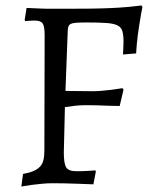

<svg xmlns="http://www.w3.org/2000/svg" viewBox="-20 -669 552 701"><path d="M213 -112Q213 -71 222 -57.5Q231 -44 257 -44Q265 -44 277 -44Q289 -44 300 -45Q313 -46 328 -47L330 -43L321 4Q293 3 267 2Q244 1 218 0.5Q192 0 172 0Q153 0 133 2Q113 4 96 6Q77 9 58 12L64 -34Q87 -38 102 -44.5Q117 -51 126 -60.5Q135 -70 138.5 -84.5Q142 -99 142 -120L143 -540Q143 -572 136 -583Q129 -594 106 -594Q101 -594 95 -593.5Q89 -593 84 -593Q78 -592 72 -592L70 -596L77 -640Q100 -639 124 -638Q144 -637 168.5 -637Q193 -637 216 -637Q267 -637 308.5 -637.5Q350 -638 384 -639.5Q418 -641 445.5 -643.5Q473 -646 497 -649L500 -643Q495 -620 491 -593Q487 -570 483 -539.5Q479 -509 477 -474L429 -470Q429 -479 430 -488Q430 -496 430.5 -503.5Q431 -511 431 -516Q431 -540 427 -554.5Q423 -569 409.5 -576Q396 -583 369.5 -585Q343 -587 297 -587Q273 -587 259 -586Q245 -585 238 -581.5Q231 -578 229 -570Q227 -562 227 -548L219 -337L322 -336Q333 -336 351 -337.5Q369 -339 386 -341Q405 -344 427 -347L431 -342L417 -282Q395 -282 373 -283Q354 -284 332.5 -284.5Q311 -285 294 -285Q271 -285 250.5 -282.5Q230 -280 217 -278L213 -112Z"/></svg>

Font: Alegreya
Style: Regular
Weight: 400
Designer: Juan Pablo del Peral
Foundry: Juan Pablo del Peral
Version: Version 1.003